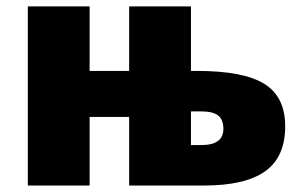

<svg xmlns="http://www.w3.org/2000/svg" viewBox="-20 -573 933 593"><path d="M569.8 -354H587.9Q731.9 -354 796.4 -314Q860.8 -273.9 860.8 -183.1Q860.8 -87.9 798.8 -43.9Q736.8 0 610.8 0H378.9V-211.9H256.8V0H65.9V-553.2H256.8V-354H378.9V-553.2H569.8ZM669.9 -174.8Q669.9 -203.6 653.8 -216.3Q637.7 -229 600.1 -229H569.8V-125H602.1Q669.9 -125 669.9 -174.8Z"/></svg>

Font: OpenSansExtrabold
Style: Regular
Weight: 800
Foundry: Ascender Corporation
Version: Version 1.10